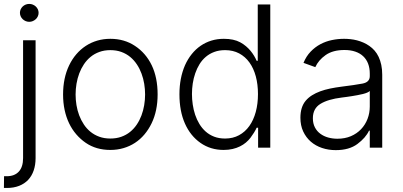

<svg xmlns="http://www.w3.org/2000/svg" viewBox="-33 -750 2046 975"><path d="M-13.1 204.2 -12.4 144.9H1.1Q40.8 144.9 62.5 121.4Q84.2 98 84.2 52.9V-545.5H147.7V52.9Q147.7 87.4 138.1 115.4Q128.6 143.5 110.1 163.2Q91.6 182.9 64.3 193.7Q36.9 204.5 1.8 204.5Q-1.8 204.5 -5.3 204.5Q-8.9 204.5 -13.1 204.2ZM115.4 -730.1Q125 -730.1 133.7 -726.6Q142.4 -723 149 -716.8Q155.5 -710.6 159.3 -702.4Q163 -694.2 163 -684.7Q163 -675.8 159.3 -667.4Q155.5 -659.1 149 -652.9Q142.4 -646.7 133.7 -642.9Q125 -639.2 115.4 -639.2Q105.8 -639.2 97.1 -642.9Q88.4 -646.7 82 -652.9Q75.6 -659.1 71.9 -667.4Q68.2 -675.8 68.2 -684.7Q68.2 -694.2 71.9 -702.4Q75.6 -710.6 82 -716.8Q88.4 -723 97.1 -726.6Q105.8 -730.1 115.4 -730.1Z M287.3 -270.2Q287.3 -353.7 317.8 -417.6Q333.1 -449.6 354.6 -474.6Q376.1 -499.6 402.7 -517Q429.3 -534.4 460.8 -543.7Q492.2 -552.9 527.3 -552.9Q598.4 -552.9 652.3 -517Q707.7 -480.5 737.6 -418.3Q767.4 -356.2 767.4 -270.2Q767.4 -187.1 736.9 -123.9Q721.6 -92.3 700.3 -67.1Q679 -41.9 652.3 -24.5Q625.7 -7.1 594.3 2.1Q562.9 11.4 527.3 11.4Q455.3 11.4 402.7 -24.5Q375.7 -43 354.2 -68Q332.7 -93 317.8 -124.1Q302.9 -155.2 295.1 -191.9Q287.3 -228.7 287.3 -270.2ZM350.9 -270.2Q350.9 -243.3 355.3 -216.3Q359.7 -189.3 369.1 -164.4Q378.6 -139.6 392.8 -118.1Q407 -96.6 426.7 -80.6Q446.4 -64.6 471.4 -55.6Q496.4 -46.5 527.3 -46.5Q557.9 -46.5 582.9 -55.4Q608 -64.3 627.5 -80.1Q647 -95.9 661.4 -117.2Q675.8 -138.5 685.2 -163.4Q694.6 -188.2 699.2 -215.6Q703.8 -242.9 703.8 -270.2Q703.8 -297.2 699.4 -324.2Q695 -351.2 685.7 -376.2Q676.5 -401.3 662.1 -422.9Q647.7 -444.6 628.2 -460.8Q608.7 -476.9 583.5 -486.2Q558.2 -495.4 527.3 -495.4Q496.8 -495.4 471.8 -486.3Q446.7 -477.3 427.2 -461.3Q407.7 -445.3 393.3 -423.8Q378.9 -402.3 369.5 -377.3Q360.1 -352.3 355.5 -324.9Q350.9 -297.6 350.9 -270.2Z M906.6 -419Q920.8 -450.6 940.9 -475.5Q960.9 -500.4 986 -517.6Q1011 -534.8 1040.7 -543.9Q1070.3 -552.9 1103.7 -552.9Q1154.1 -552.9 1186.8 -535.2Q1203.1 -526.3 1216.3 -515.1Q1229.4 -503.9 1239.5 -491.7Q1249.6 -479.4 1257.3 -466.6Q1264.9 -453.8 1270.2 -441.4H1275.9V-727.3H1339.5V0H1277.7V-101.2H1270.2Q1264.6 -88.8 1256.7 -76.2Q1248.9 -63.6 1239 -50.4Q1229 -37.3 1215.7 -26.1Q1202.4 -14.9 1185.5 -6.6Q1168.7 1.8 1147.9 6.6Q1127.1 11.4 1102.6 11.4Q1036.2 11.4 985.4 -24.1Q933.9 -60 906.1 -122.7Q878.2 -185.4 878.2 -271.3Q878.2 -353.7 906.6 -419ZM1110.1 -46.5Q1149.9 -46.5 1180.9 -63.4Q1212 -80.3 1233.3 -110.3Q1254.6 -140.3 1265.8 -181.6Q1277 -223 1277 -272.4Q1277 -321.4 1266 -362.2Q1255 -403.1 1233.7 -432.7Q1212.4 -462.4 1181.3 -478.9Q1150.2 -495.4 1110.1 -495.4Q1079.5 -495.4 1055.2 -486.3Q1030.9 -477.3 1012.3 -461.5Q993.6 -445.7 980.3 -424.2Q967 -402.7 958.5 -377.8Q949.9 -353 945.8 -326.2Q941.8 -299.4 941.8 -272.4Q941.8 -246.4 945.7 -219.5Q949.6 -192.5 957.9 -167.4Q966.3 -142.4 979.6 -120.4Q992.9 -98.4 1011.5 -81.9Q1030.2 -65.3 1054.7 -55.9Q1079.2 -46.5 1110.1 -46.5Z M1519.2 -238.3Q1532.7 -254.3 1551.3 -266Q1570 -277.7 1593 -286.2Q1616.1 -294.7 1643.6 -300.4Q1671.2 -306.1 1702.1 -310Q1736.5 -314.3 1763 -318.2Q1789.4 -322.1 1807.9 -325.6Q1844.8 -332.7 1844.8 -363.3V-376.1Q1844.8 -404.5 1836.3 -426.7Q1827.8 -448.9 1811.4 -464.3Q1795.1 -479.8 1771.1 -487.9Q1747.2 -496.1 1716.3 -496.1Q1657 -496.1 1620.4 -470.2Q1583.8 -444.2 1568.2 -409.1L1508.2 -430.8Q1522 -464.5 1544.4 -487.7Q1566.8 -511 1594.1 -525.6Q1621.4 -540.1 1652.3 -546.5Q1683.2 -552.9 1714.5 -552.9Q1730.1 -552.9 1746.6 -551.1Q1763.1 -549.4 1779.7 -545.1Q1796.2 -540.8 1812.1 -533.9Q1828.1 -527 1842.7 -516.7Q1857.2 -506.7 1869.3 -492.9Q1881.4 -479 1889.9 -460.9Q1898.4 -442.8 1903.2 -420.3Q1908 -397.7 1908 -370.4V0H1844.8V-86.3H1840.9Q1823.9 -50.1 1782 -18.8Q1740.1 12.4 1671.9 12.4Q1634.9 12.4 1602.3 1.4Q1569.6 -9.6 1545.3 -30.7Q1521 -51.8 1506.7 -82.4Q1492.5 -112.9 1492.5 -152.3Q1492.5 -206.3 1519.2 -238.3ZM1555.8 -149.5Q1555.8 -122.9 1566.1 -103.2Q1576.3 -83.5 1593.8 -70.7Q1611.2 -57.9 1633.5 -51.7Q1655.9 -45.5 1680.4 -45.5Q1718.4 -45.5 1748.8 -58.4Q1779.1 -71.4 1800.4 -93.8Q1821.7 -116.1 1833.3 -146Q1844.8 -175.8 1844.8 -209.2V-288Q1835.9 -279.1 1810 -272.7Q1797.2 -269.5 1783 -266.9Q1768.8 -264.2 1754.4 -261.9Q1740.1 -259.6 1726.7 -257.8Q1713.4 -256 1702.1 -254.6Q1632.8 -246.1 1594.5 -222.7Q1555.8 -199.2 1555.8 -149.5Z"/></svg>

Font: Inter P Light
Style: Regular
Weight: 300
Designer: Rasmus Andersson
Foundry: rsms
Version: Version 3.018;git-588b23468